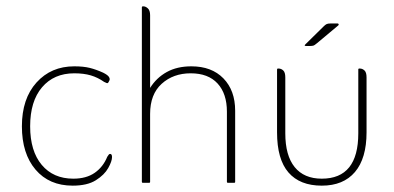

<svg xmlns="http://www.w3.org/2000/svg" viewBox="-20 -576 1242 605"><path d="M209 9Q135 9 92 -41.5Q49 -92 49 -178Q49 -265 95 -316Q141 -367 214 -367Q243 -367 263 -362Q283 -357 305 -347Q319 -340 323 -334Q327 -328 325 -323L323 -319Q321 -314 318 -314Q316 -314 313.5 -315.5Q311 -317 308 -318Q288 -332 266 -338.5Q244 -345 214 -345Q150 -345 112.5 -301Q75 -257 75 -178Q75 -100 111.5 -56.5Q148 -13 211 -13Q252 -13 278.5 -31.5Q305 -50 318 -82Q321 -86 322.5 -88.5Q324 -91 327 -91Q333 -91 333 -81Q333 -68 321 -46.5Q309 -25 282 -8Q255 9 209 9Z M453 -528V-299Q473 -331 505.5 -349Q538 -367 583 -367Q647 -367 684 -329Q721 -291 721 -227V-3Q721 0 718 0H698Q695 0 695 -3V-224Q695 -281 665.5 -313Q636 -345 581 -345Q526 -345 489.5 -312Q453 -279 453 -217V-3Q453 0 450 0H430Q427 0 427 -3V-553Q427 -556 430 -556H432Q439 -556 446 -549.5Q453 -543 453 -528Z M1046 -496 979 -440Q971 -433 966.5 -432Q962 -431 954 -431H945Q937 -431 942 -436L1000 -493Q1005 -498 1009 -500Q1013 -502 1021 -502H1044Q1046 -502 1047 -500Q1048 -498 1046 -496ZM994 9Q925 9 889 -32.5Q853 -74 853 -159V-357Q853 -360 856 -360H858Q866 -360 872.5 -354Q879 -348 879 -332V-156Q879 -86 908.5 -49.5Q938 -13 994 -13Q1109 -13 1109 -156V-357Q1109 -360 1112 -360H1114Q1122 -360 1128.5 -354Q1135 -348 1135 -332V-159Q1135 -77 1098.5 -34Q1062 9 994 9Z"/></svg>

Font: Zain ExtraLight
Style: Regular
Weight: 200
Designer: Zain,Boutros
Foundry: Mobile Telecommunications Company (Zain), 2024
Version: Version 1.51; ttfautohint (v1.8.4)